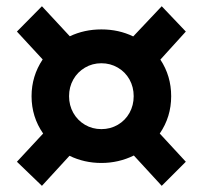

<svg xmlns="http://www.w3.org/2000/svg" viewBox="-20 -646 650 615"><path d="M202.6 -147 114.3 -50.8 34.2 -127.9 118.2 -218.3Q81.1 -271.5 81.1 -337.9Q81.1 -402.3 116.7 -455.6L34.2 -544.9L114.3 -626L203.6 -529.8Q250 -551.8 304.7 -551.8Q360.4 -551.8 406.7 -529.3L498 -626L575.2 -544.9L493.7 -455.1Q528.3 -402.8 528.3 -337.9Q528.3 -271.5 491.7 -218.3L575.2 -127.9L498 -50.8L408.7 -147.9Q359.9 -124 304.7 -124Q250 -124 202.6 -147ZM408.2 -337.9Q408.2 -367.2 394.8 -391.4Q381.3 -415.5 357.4 -429.4Q333.5 -443.4 304.7 -443.4Q275.9 -443.4 252.2 -429.4Q228.5 -415.5 214.8 -391.4Q201.2 -367.2 201.2 -337.9Q201.2 -308.6 214.8 -284.4Q228.5 -260.3 252.2 -246.3Q275.9 -232.4 304.7 -232.4Q333.5 -232.4 357.4 -246.3Q381.3 -260.3 394.8 -284.4Q408.2 -308.6 408.2 -337.9Z"/></svg>

Font: Reddit Sans Vanilla ExtraBold
Style: Regular
Weight: 800
Designer: Stephen Hutchings
Foundry: Reddit
Version: Version 1.013